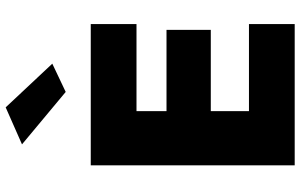

<svg xmlns="http://www.w3.org/2000/svg" viewBox="-206 -826 1032 659"><g transform="rotate(-90 309.5 -496.0)"><path d="M204 0H557V-157H204ZM204 -543H557V-700H204ZM204 -288H537V-440H204ZM72 -700V0H258V-700ZM144 -936 324 -786 421 -832 271 -992Z"/></g></svg>

Font: Jost ExtraBold
Style: Regular
Weight: 800
Version: Version 3.710